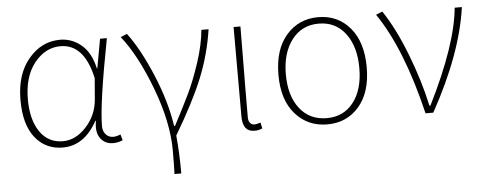

<svg xmlns="http://www.w3.org/2000/svg" viewBox="-49 -664 2481 986"><g transform="rotate(-5 1191.0 -171.0)"><path d="M254.9 12.7Q166 12.7 112.3 -54.7Q58.6 -122.1 58.6 -249Q58.6 -381.8 125.5 -460.9Q192.4 -540 288.1 -540Q347.7 -540 396.5 -500Q445.3 -460 463.9 -376H465.8L493.2 -527.3H528.3Q463.9 -192.4 463.9 -79.1Q463.9 -52.7 479 -36.1Q494.1 -19.5 516.6 -19.5Q533.2 -19.5 554.7 -28.3L563.5 2Q540 12.7 513.7 12.7Q471.7 12.7 448.2 -19.5Q424.8 -51.8 435.5 -109.4H432.6Q365.2 12.7 254.9 12.7ZM257.8 -19.5Q324.2 -19.5 378.9 -79.6Q433.6 -139.6 439.5 -221.7L448.2 -328.1Q409.2 -506.8 287.1 -506.8Q209 -506.8 152.8 -437Q96.7 -367.2 96.7 -249Q96.7 -143.6 139.6 -81.5Q182.6 -19.5 257.8 -19.5Z M813.5 198.2Q815.4 147.5 815.4 78.1Q815.4 -68.4 748 -246.6Q680.7 -424.8 599.6 -526.4L632.8 -540Q697.3 -454.1 755.9 -314Q814.5 -173.8 833 -47.9H837.9Q887.7 -142.6 918.5 -206.5Q949.2 -270.5 979 -360.8Q1008.8 -451.2 1015.6 -527.3H1052.7Q1033.2 -397.5 984.9 -278.8Q936.5 -160.2 839.8 2Q848.6 91.8 848.6 198.2Z M1242.2 12.7Q1181.6 12.7 1181.6 -66.4V-527.3H1216.8Q1216.8 -472.7 1215.8 -378.4Q1214.8 -284.2 1214.4 -206.5Q1213.9 -128.9 1213.9 -58.6Q1213.9 -40 1222.7 -29.8Q1231.4 -19.5 1245.1 -19.5Q1253.9 -19.5 1276.4 -26.4L1283.2 3.9Q1265.6 12.7 1242.2 12.7Z M1389.6 -261.7Q1389.6 -392.6 1453.6 -466.3Q1517.6 -540 1618.2 -540Q1718.8 -540 1781.7 -466.3Q1844.7 -392.6 1844.7 -261.7Q1844.7 -132.8 1781.7 -60.1Q1718.8 12.7 1618.2 12.7Q1517.6 12.7 1453.6 -60.1Q1389.6 -132.8 1389.6 -261.7ZM1618.2 -19.5Q1705.1 -19.5 1755.9 -85Q1806.6 -150.4 1806.6 -261.7Q1806.6 -372.1 1755.9 -439.5Q1705.1 -506.8 1618.2 -506.8Q1531.2 -506.8 1479.5 -439.5Q1427.7 -372.1 1427.7 -261.7Q1427.7 -150.4 1479 -85Q1530.3 -19.5 1618.2 -19.5Z M2125 0Q2043.9 -339.8 1916 -526.4L1949.2 -540Q2011.7 -447.3 2065.9 -307.6Q2120.1 -168 2148.4 -37.1H2153.3Q2303.7 -337.9 2321.3 -527.3H2358.4Q2325.2 -290 2165 0Z"/></g></svg>

Font: Bpmf Zihi Sans ExtraLight
Style: ExtraLight
Weight: 250
Foundry: But Ko
Version: Version 1.320